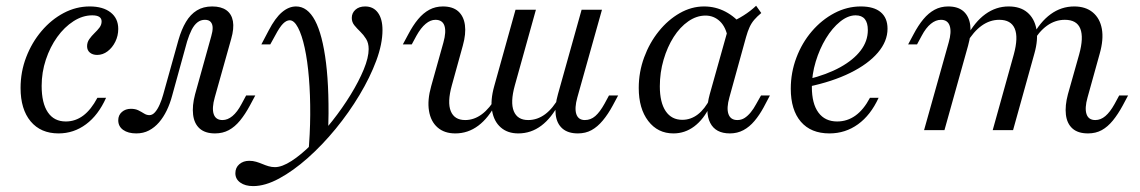

<svg xmlns="http://www.w3.org/2000/svg" viewBox="-20 -448 3923 661"><path d="M181.5 11.3Q120.2 11.3 85.5 -30.2Q50.8 -71.8 50.8 -145.2Q50.8 -200.8 70.2 -251.2Q89.5 -301.6 123 -341.1Q156.5 -380.6 199.2 -403.2Q241.9 -425.8 288.7 -425.8Q334.7 -425.8 360.9 -405.2Q387.1 -384.7 387.1 -348.4Q387.1 -325 377 -304.4Q366.9 -283.9 350.4 -271.4Q333.9 -258.9 314.5 -258.9Q299.2 -258.9 289.5 -266.9Q279.8 -275 279.8 -288.7Q279.8 -302.4 287.5 -313.3Q295.2 -324.2 305.2 -333.9Q315.3 -343.5 322.6 -353.2Q329.8 -362.9 329.8 -374.2Q329.8 -395.2 297.6 -395.2Q264.5 -395.2 233.1 -375Q201.6 -354.8 177 -320.6Q152.4 -286.3 137.9 -242.7Q123.4 -199.2 123.4 -152.4Q123.4 -92.7 144.8 -61.3Q166.1 -29.8 206.5 -29.8Q239.5 -29.8 266.5 -50Q293.5 -70.2 315.3 -111.3H345.2Q318.5 -51.6 276.2 -20.2Q233.9 11.3 181.5 11.3Z M449.2 11.3Q421 11.3 404 -0.8Q387.1 -12.9 387.1 -33.9Q387.1 -51.6 399.6 -62.5Q412.1 -73.4 430.6 -73.4Q446 -73.4 456.5 -68.1Q466.9 -62.9 475.8 -57.3Q484.7 -51.6 494.4 -51.6Q504.8 -51.6 513.7 -61.7Q522.6 -71.8 529.8 -88.3Q537.1 -104.8 541.9 -122.6L594.4 -310.5Q604.8 -346.8 620.2 -372.6Q635.5 -398.4 657.7 -412.1Q679.8 -425.8 710.5 -425.8Q741.1 -425.8 759.3 -412.9Q777.4 -400 781.9 -375Q786.3 -350 775.8 -313.7L719.4 -112.9Q708.9 -75.8 715.7 -55.2Q722.6 -34.7 746 -34.7Q763.7 -34.7 780.2 -48.4Q796.8 -62.1 811.3 -89.5L827.4 -119.4H858.9L840.3 -84.7Q824.2 -54.8 806.5 -33.1Q788.7 -11.3 767.7 0Q746.8 11.3 720.2 11.3Q686.3 11.3 667.3 -5.6Q648.4 -22.6 644.8 -53.2Q641.1 -83.9 651.6 -123.4L707.3 -323.4Q712.1 -339.5 712.1 -352Q712.1 -364.5 705.6 -372.2Q699.2 -379.8 685.5 -379.8Q671 -379.8 659.7 -371Q648.4 -362.1 639.9 -345.6Q631.5 -329 624.2 -305.6L572.6 -118.5Q565.3 -91.1 554 -67.7Q542.7 -44.4 527.4 -26.6Q512.1 -8.9 492.7 1.2Q473.4 11.3 449.2 11.3Z M851.6 192.7Q824.2 192.7 807.3 180.6Q790.3 168.5 790.3 148.4Q790.3 129 804 117.3Q817.7 105.6 837.9 105.6Q850.8 105.6 861.7 108.9Q872.6 112.1 883.1 116.5Q893.5 121 904.4 124.2Q915.3 127.4 926.6 127.4Q950.8 127.4 983.9 106Q1016.9 84.7 1053.2 48.4Q1089.5 12.1 1124.2 -31.9Q1158.9 -75.8 1187.1 -121.8Q1215.3 -167.7 1232.3 -208.9Q1249.2 -250 1249.2 -279Q1249.2 -300 1240.3 -314.1Q1231.5 -328.2 1220.2 -339.1Q1208.9 -350 1200 -360.9Q1191.1 -371.8 1191.1 -386.3Q1191.1 -403.2 1203.6 -414.5Q1216.1 -425.8 1237.1 -425.8Q1265.3 -425.8 1281 -404.4Q1296.8 -383.1 1296.8 -344.4Q1296.8 -296.8 1275.4 -239.1Q1254 -181.5 1217.7 -121Q1181.5 -60.5 1135.5 -4.4Q1089.5 51.6 1039.5 96Q989.5 140.3 941.1 166.5Q892.7 192.7 851.6 192.7ZM1041.1 84.7Q1047.6 14.5 1048 -53.2Q1048.4 -121 1043.5 -179.8Q1038.7 -238.7 1029 -283.1Q1019.4 -327.4 1006 -352.8Q992.7 -378.2 977.4 -378.2Q966.1 -378.2 954.4 -366.5Q942.7 -354.8 927.4 -325.8L910.5 -295.2H879.8L904.8 -342.7Q927.4 -386.3 950.8 -406Q974.2 -425.8 999.2 -425.8Q1038.7 -425.8 1064.5 -377.4Q1090.3 -329 1102.4 -231.5Q1114.5 -133.9 1109.7 12.9Q1099.2 25.8 1088.7 37.5Q1078.2 49.2 1066.5 60.9Q1054.8 72.6 1041.1 84.7Z M1547.6 11.3Q1509.7 11.3 1486.3 -9.3Q1462.9 -29.8 1456.9 -66.5Q1450.8 -103.2 1464.5 -151.6L1506.5 -301.6Q1516.9 -338.7 1510.1 -359.3Q1503.2 -379.8 1479 -379.8Q1462.1 -379.8 1445.6 -366.1Q1429 -352.4 1413.7 -325L1397.6 -295.2H1366.9L1385.5 -329.8Q1401.6 -360.5 1419.4 -381.9Q1437.1 -403.2 1458.1 -414.5Q1479 -425.8 1504.8 -425.8Q1538.7 -425.8 1557.7 -408.9Q1576.6 -391.9 1580.6 -361.7Q1584.7 -331.5 1573.4 -291.1L1535.5 -154Q1519.4 -96 1531.9 -65.3Q1544.4 -34.7 1581.5 -34.7Q1612.1 -34.7 1639.1 -54.8Q1666.1 -75 1688.7 -114.5V-93.5Q1662.1 -41.9 1626.6 -15.3Q1591.1 11.3 1547.6 11.3ZM1764.5 11.3Q1727.4 11.3 1704 -9.3Q1680.6 -29.8 1674.2 -66.1Q1667.7 -102.4 1681.5 -151.6L1754.8 -414.5H1825L1752.4 -154Q1736.3 -96 1748.8 -65.3Q1761.3 -34.7 1798.4 -34.7Q1829.8 -34.7 1856.9 -54.8Q1883.9 -75 1905.6 -114.5V-93.5Q1879 -41.9 1843.5 -15.3Q1808.1 11.3 1764.5 11.3ZM1969.4 11.3Q1935.5 11.3 1916.1 -5.6Q1896.8 -22.6 1893.1 -53.2Q1889.5 -83.9 1900.8 -123.4L1982.3 -414.5H2052.4L1967.7 -112.9Q1957.3 -75.8 1964.1 -55.2Q1971 -34.7 1993.5 -34.7Q2013.7 -34.7 2029.4 -48.4Q2045.2 -62.1 2061.3 -91.1L2076.6 -119.4H2108.1L2089.5 -84.7Q2073.4 -54.8 2055.2 -33.1Q2037.1 -11.3 2016.5 0Q1996 11.3 1969.4 11.3Z M2298.4 11.3Q2244.4 11.3 2211.7 -31.5Q2179 -74.2 2179 -145.2Q2179 -200 2197.6 -250.4Q2216.1 -300.8 2248 -340.3Q2279.8 -379.8 2320.2 -402.8Q2360.5 -425.8 2404 -425.8Q2443.5 -425.8 2477.8 -407.7Q2512.1 -389.5 2537.1 -357.3L2486.3 -314.5Q2479.8 -354 2458.9 -374.2Q2437.9 -394.4 2408.9 -394.4Q2378.2 -394.4 2349.6 -374.6Q2321 -354.8 2299.2 -320.6Q2277.4 -286.3 2264.5 -242.3Q2251.6 -198.4 2251.6 -150.8Q2251.6 -95.2 2271.8 -65.3Q2291.9 -35.5 2329 -35.5Q2358.1 -35.5 2382.3 -54Q2406.5 -72.6 2425 -108.9L2424.2 -82.3Q2402.4 -37.1 2370.2 -12.9Q2337.9 11.3 2298.4 11.3ZM2492.7 11.3Q2443.5 11.3 2425 -25Q2406.5 -61.3 2423.4 -123.4L2492.7 -370.2Q2516.1 -379.8 2539.9 -394.8Q2563.7 -409.7 2583.1 -428.2L2600.8 -403.2Q2586.3 -391.1 2576.6 -379.8Q2566.9 -368.5 2560.5 -354.4Q2554 -340.3 2548.4 -320.2L2491.1 -112.9Q2480.6 -75.8 2487.9 -55.2Q2495.2 -34.7 2518.5 -34.7Q2532.3 -34.7 2543.5 -41.9Q2554.8 -49.2 2564.9 -61.7Q2575 -74.2 2583.1 -89.5L2600 -119.4H2630.6L2608.9 -78.2Q2594.4 -51.6 2577.4 -31.5Q2560.5 -11.3 2539.5 0Q2518.5 11.3 2492.7 11.3Z M2835.5 11.3Q2771.8 11.3 2737.1 -29Q2702.4 -69.4 2702.4 -142.7Q2702.4 -198.4 2721.8 -249.6Q2741.1 -300.8 2775 -340.3Q2808.9 -379.8 2852.4 -402.8Q2896 -425.8 2943.5 -425.8Q2988.7 -425.8 3012.1 -406Q3035.5 -386.3 3035.5 -349.2Q3035.5 -305.6 3002 -266.5Q2968.5 -227.4 2907.3 -197.2Q2846 -166.9 2761.3 -149.2V-175Q2826.6 -191.1 2872.6 -216.5Q2918.5 -241.9 2943.1 -274.2Q2967.7 -306.5 2967.7 -344.4Q2967.7 -369.4 2957.3 -382.3Q2946.8 -395.2 2925.8 -395.2Q2899.2 -395.2 2872.2 -373.4Q2845.2 -351.6 2823.4 -315.7Q2801.6 -279.8 2788.3 -235.9Q2775 -191.9 2775 -148.4Q2775 -91.1 2797.6 -60.5Q2820.2 -29.8 2862.1 -29.8Q2896.8 -29.8 2925 -50Q2953.2 -70.2 2975 -111.3H3004.8Q2977.4 -51.6 2933.9 -20.2Q2890.3 11.3 2835.5 11.3Z M3725.8 11.3Q3691.1 11.3 3672.2 -5.6Q3653.2 -22.6 3649.6 -53.2Q3646 -83.9 3656.5 -123.4L3695.2 -260.5Q3711.3 -318.5 3699.2 -349.2Q3687.1 -379.8 3646 -379.8Q3612.9 -379.8 3584.7 -359.7Q3556.5 -339.5 3533.9 -300L3533.1 -321Q3560.5 -372.6 3597.2 -399.2Q3633.9 -425.8 3678.2 -425.8Q3717.7 -425.8 3742.3 -405.2Q3766.9 -384.7 3773.4 -348.4Q3779.8 -312.1 3766.1 -263.7L3724.2 -112.9Q3713.7 -75.8 3720.6 -55.2Q3727.4 -34.7 3750.8 -34.7Q3769.4 -34.7 3785.5 -48.4Q3801.6 -62.1 3816.9 -89.5L3833.1 -119.4H3863.7L3845.2 -84.7Q3829 -54.8 3811.3 -33.1Q3793.5 -11.3 3773 0Q3752.4 11.3 3725.8 11.3ZM3161.3 0 3246 -301.6Q3256.5 -337.9 3249.6 -358.9Q3242.7 -379.8 3219.4 -379.8Q3201.6 -379.8 3184.7 -366.1Q3167.7 -352.4 3153.2 -325L3137.1 -295.2H3106.5L3125 -329.8Q3141.1 -360.5 3158.9 -381.9Q3176.6 -403.2 3197.6 -414.5Q3218.5 -425.8 3244.4 -425.8Q3278.2 -425.8 3297.2 -408.9Q3316.1 -391.9 3320.2 -361.7Q3324.2 -331.5 3312.9 -291.1L3231.5 0ZM3397.6 0 3470.2 -260.5Q3486.3 -319.4 3473.4 -349.6Q3460.5 -379.8 3420.2 -379.8Q3387.9 -379.8 3359.7 -359.7Q3331.5 -339.5 3308.1 -300V-321Q3335.5 -372.6 3372.2 -399.2Q3408.9 -425.8 3452.4 -425.8Q3492.7 -425.8 3516.9 -405.2Q3541.1 -384.7 3548 -348.4Q3554.8 -312.1 3541.1 -263.7L3467.7 0Z"/></svg>

Font: Playfair 12pt Light
Style: Italic
Weight: 300
Italic angle: -15.6°
Designer: Claus Eggers Sørensen
Foundry: Claus Eggers Sørensen
Version: Version 2.000;gftools[0.9.28]